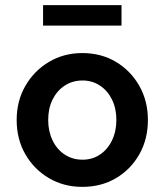

<svg xmlns="http://www.w3.org/2000/svg" viewBox="-20 -720 643 749"><path d="M301 9Q229 9 171 -25Q113 -59 79 -118Q45 -177 45 -252Q45 -326 79 -385Q113 -444 171 -478.5Q229 -513 301 -513Q375 -513 432.5 -478.5Q490 -444 523.5 -385Q557 -326 557 -252Q557 -177 523.5 -118Q490 -59 432.5 -25Q375 9 301 9ZM302 -97Q340 -97 370 -117Q400 -137 417 -172.5Q434 -208 434 -252Q434 -297 417 -331.5Q400 -366 370 -386Q340 -406 302 -406Q263 -406 232.5 -386Q202 -366 185 -331.5Q168 -297 168 -252Q168 -208 185 -172.5Q202 -137 232.5 -117Q263 -97 302 -97ZM148 -620V-700H454V-620Z"/></svg>

Font: Red Hat Text SemiBold
Style: Regular
Weight: 600
Designer: Pentagram, MCKL
Foundry: MCKL
Version: Version 1.030